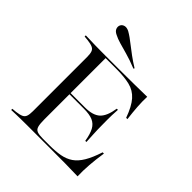

<svg xmlns="http://www.w3.org/2000/svg" viewBox="-203 -898 1039 1039"><g transform="rotate(45 317.0 -378.0)"><path d="M162.1 -2.4Q137.9 -2.4 116.9 -2Q96 -1.6 78.2 -1.2Q60.5 -0.8 45.2 0V-8.9L71 -11.3Q96.8 -14.5 110.1 -20.6Q123.4 -26.6 128.2 -39.9Q133.1 -53.2 133.1 -78.2V-492.7Q133.1 -517.7 128.2 -531Q123.4 -544.4 110.1 -550.4Q96.8 -556.5 71 -559.7L45.2 -562.1V-571Q60.5 -571 78.2 -570.2Q96 -569.4 116.9 -569Q137.9 -568.5 162.1 -568.5H171.8H296.8Q368.5 -568.5 421 -569.4Q473.4 -570.2 515.3 -571Q513.7 -535.5 516.5 -495.2Q519.4 -454.8 525 -409.7H515.3Q491.9 -475 463.3 -507.3Q434.7 -539.5 393.1 -549.6Q351.6 -559.7 289.5 -559.7H208.1V-91.1Q208.1 -57.3 212.9 -39.9Q217.7 -22.6 232.7 -16.9Q247.6 -11.3 277.4 -11.3H325.8Q373.4 -11.3 408.5 -17.7Q443.5 -24.2 470.2 -42.3Q496.8 -60.5 517.7 -95.6Q538.7 -130.6 557.3 -187.9H566.9Q558.9 -135.5 555.2 -88.7Q551.6 -41.9 553.2 0Q510.5 -1.6 456 -2Q401.6 -2.4 327.4 -2.4H171.8ZM178.2 -283.1V-291.9H415.3V-283.1ZM446.8 -165.3Q439.5 -210.5 425.8 -235.9Q412.1 -261.3 387.1 -272.2Q362.1 -283.1 318.5 -283.1V-291.9Q378.2 -291.9 406.5 -318.1Q434.7 -344.4 444.4 -408.9H453.2Q450 -359.7 450.4 -333.9Q450.8 -308.1 450.8 -287.1Q450.8 -271.8 451.2 -256Q451.6 -240.3 452.8 -219Q454 -197.6 455.6 -165.3ZM354.8 -625.8Q304 -646 268.5 -655.6Q233.1 -665.3 206.9 -673Q180.6 -680.6 160.5 -691.1Q141.9 -700 137.1 -713.7Q132.3 -727.4 137.9 -739.5Q144.4 -751.6 158.1 -755.2Q171.8 -758.9 190.3 -750Q204.8 -741.9 220.6 -730.6Q236.3 -719.4 255.2 -704.4Q274.2 -689.5 299.2 -671Q324.2 -652.4 358.1 -631.5Z"/></g></svg>

Font: Playfair 144pt SemiExpanded Light
Style: Regular
Weight: 300
Width: 6
Designer: Claus Eggers Sørensen
Foundry: Claus Eggers Sørensen
Version: Version 2.203